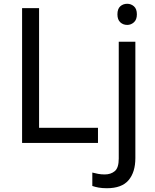

<svg xmlns="http://www.w3.org/2000/svg" viewBox="-20 -757 822 1017"><path d="M97 0V-714H187V-80H499V0ZM602 -681Q602 -710 617 -723.5Q632 -737 654 -737Q674 -737 689.5 -723.5Q705 -710 705 -681Q705 -653 689.5 -639Q674 -625 654 -625Q632 -625 617 -639Q602 -653 602 -681ZM546 240Q521 240 502 236.5Q483 233 469 228V157Q484 161 500 164Q516 167 535 167Q567 167 588 149.5Q609 132 609 83V-536H697V80Q697 155 661 197.5Q625 240 546 240Z"/></svg>

Font: RS Noto Sans
Style: Regular
Weight: 400
Designer: Monotype Design Team
Foundry: Monotype Imaging Inc.
Version: Version 3.10